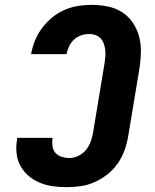

<svg xmlns="http://www.w3.org/2000/svg" viewBox="-20 -763 640 791"><path d="M256 8Q227 8 199.5 4.5Q172 1 146 -9.5Q120 -20 99.5 -37Q79 -54 65.5 -77.5Q52 -101 48.5 -129Q45 -157 50 -186L51 -195H197L196 -191Q194 -175 196.5 -159Q199 -143 209.5 -132Q220 -121 235 -116.5Q250 -112 266 -112Q285 -112 304 -121.5Q323 -131 335.5 -147Q348 -163 354.5 -182Q361 -201 364 -220L411 -504Q413 -517 414 -531Q415 -545 413.5 -558Q412 -571 407.5 -583.5Q403 -596 394.5 -605Q386 -614 373.5 -618.5Q361 -623 348 -623Q331 -623 314.5 -617.5Q298 -612 285 -600Q272 -588 264.5 -572Q257 -556 254 -540H108Q113 -568 124 -595.5Q135 -623 153 -647Q171 -671 194.5 -690.5Q218 -710 245.5 -722Q273 -734 301.5 -738.5Q330 -743 358 -743Q391 -743 423.5 -736.5Q456 -730 482 -713.5Q508 -697 526 -671Q544 -645 552.5 -614.5Q561 -584 560.5 -551Q560 -518 555 -484L508 -201Q503 -172 493 -144Q483 -116 465.5 -90.5Q448 -65 423.5 -45.5Q399 -26 371.5 -13.5Q344 -1 314.5 3.5Q285 8 256 8Z"/></svg>

Font: Iosevka Heavy Extended Oblique
Style: Regular
Weight: 900
Width: 7
Italic angle: -9°
Monospace: yes
Designer: Belleve Invis
Foundry: Belleve Invis
Version: Version 32.5.0; ttfautohint (v1.8.4)